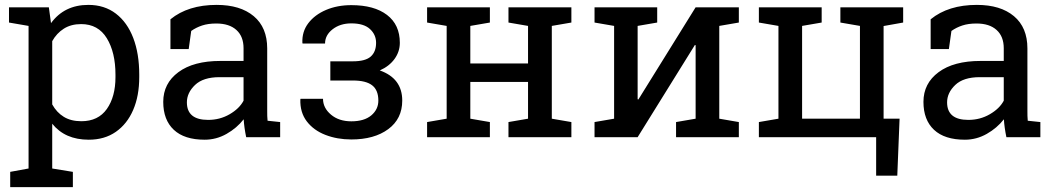

<svg xmlns="http://www.w3.org/2000/svg" viewBox="-20 -558 4290 781"><path d="M21.5 203.1V141.1L96.2 127.4V-452.6L16.6 -466.3V-528.3H178.7L187.5 -463.9Q241.7 -538.1 339.4 -538.1Q404.8 -538.1 451.2 -502.7Q497.6 -467.3 522 -403.6Q546.4 -339.8 546.4 -254.4V-244.1Q546.4 -168 521.7 -110.8Q497.1 -53.7 451.2 -21.7Q405.3 10.3 340.8 10.3Q244.6 10.3 192.4 -54.7V127.4L276.4 141.1V203.1ZM311 -64.9Q379.4 -64.9 414.6 -114.7Q449.7 -164.6 449.7 -244.1V-254.4Q449.7 -344.7 414.6 -402.3Q379.4 -460 310.1 -460Q269 -460 239.7 -441.4Q210.4 -422.9 192.4 -390.6V-133.3Q210.4 -100.6 239.5 -82.8Q268.6 -64.9 311 -64.9Z M812.5 10.3Q730 10.3 687 -30Q644 -70.3 644 -143.6Q644 -218.8 705.6 -264.4Q767.1 -310.1 876.5 -310.1H970.7V-361.8Q970.7 -409.7 941.7 -436Q912.6 -462.4 859.9 -462.4Q826.7 -462.4 802.2 -454.3Q777.8 -446.3 757.8 -432.1L747.6 -358.4H673.3V-479.5Q745.1 -538.1 861.3 -538.1Q957.5 -538.1 1012.2 -492.2Q1066.9 -446.3 1066.9 -360.8V-106.4Q1066.9 -96.2 1067.1 -86.4Q1067.4 -76.7 1068.4 -66.9L1119.6 -61.5V0H981.4Q973.1 -40 971.2 -72.8Q943.4 -37.1 901.6 -13.4Q859.9 10.3 812.5 10.3ZM826.7 -70.3Q874.5 -70.3 914.1 -93.3Q953.6 -116.2 970.7 -148.4V-244.1H873Q806.6 -244.1 773.4 -212.4Q740.2 -180.7 740.2 -141.6Q740.2 -70.3 826.7 -70.3Z M1409.2 9.3Q1351.6 9.3 1303.7 -9.3Q1255.9 -27.8 1228 -64.2Q1200.2 -100.6 1201.7 -153.3L1202.6 -156.2H1293.9Q1293.9 -119.1 1326.2 -91.8Q1358.4 -64.5 1409.2 -64.5Q1461.4 -64.5 1490.2 -88.6Q1519 -112.8 1519 -148.9Q1519 -191.4 1493.9 -210.9Q1468.8 -230.5 1415.5 -230.5H1323.7V-308.6H1415.5Q1466.3 -308.6 1488 -327.9Q1509.8 -347.2 1509.8 -383.8Q1509.8 -417 1484.9 -439.9Q1460 -462.9 1409.2 -462.9Q1363.8 -462.9 1333 -439Q1302.2 -415 1302.2 -380.9H1210.9L1210 -383.8Q1208 -429.2 1234.1 -463.6Q1260.3 -498 1306.2 -517.6Q1352.1 -537.1 1409.2 -537.1Q1502 -537.1 1554.2 -497.3Q1606.4 -457.5 1606.4 -383.8Q1606.4 -348.1 1585 -318.4Q1563.5 -288.6 1524.9 -271.5Q1616.2 -239.3 1616.2 -148.9Q1616.2 -74.7 1559.3 -32.7Q1502.4 9.3 1409.2 9.3Z M1717.3 0V-61.5L1796.9 -75.2V-452.6L1717.3 -466.3V-528.3H1972.7V-466.3L1893.1 -452.6V-299.8H2127.9V-452.6L2048.3 -466.3V-528.3H2304.2V-466.3L2224.6 -452.6V-75.2L2304.2 -61.5V0H2048.3V-61.5L2127.9 -75.2V-224.6H1893.1V-75.2L1972.7 -61.5V0Z M2398.4 0V-61.5L2478 -75.2V-452.6L2398.4 -466.3V-528.3H2653.3V-466.3L2573.7 -452.6V-154.3L2576.7 -153.3L2809.6 -528.3H2985.4V-466.3L2905.8 -452.6V-75.2L2985.4 -61.5V0H2730V-61.5L2809.6 -75.2V-374L2806.6 -375L2573.7 0Z M3543.9 156.7V0H3066.9V-61.5L3146.5 -75.2V-452.6L3066.9 -466.3V-528.3H3322.3V-466.3L3242.7 -452.6V-75.2H3478V-452.6L3398.4 -466.3V-528.3H3653.8V-466.3L3574.2 -452.1V-75.2H3639.2L3629.9 156.7Z M3904.8 10.3Q3822.3 10.3 3779.3 -30Q3736.3 -70.3 3736.3 -143.6Q3736.3 -218.8 3797.9 -264.4Q3859.4 -310.1 3968.8 -310.1H4063V-361.8Q4063 -409.7 4033.9 -436Q4004.9 -462.4 3952.1 -462.4Q3918.9 -462.4 3894.5 -454.3Q3870.1 -446.3 3850.1 -432.1L3839.8 -358.4H3765.6V-479.5Q3837.4 -538.1 3953.6 -538.1Q4049.8 -538.1 4104.5 -492.2Q4159.2 -446.3 4159.2 -360.8V-106.4Q4159.2 -96.2 4159.4 -86.4Q4159.7 -76.7 4160.6 -66.9L4211.9 -61.5V0H4073.7Q4065.4 -40 4063.5 -72.8Q4035.6 -37.1 3993.9 -13.4Q3952.1 10.3 3904.8 10.3ZM3918.9 -70.3Q3966.8 -70.3 4006.3 -93.3Q4045.9 -116.2 4063 -148.4V-244.1H3965.3Q3898.9 -244.1 3865.7 -212.4Q3832.5 -180.7 3832.5 -141.6Q3832.5 -70.3 3918.9 -70.3Z"/></svg>

Font: Roboto Slab
Style: Regular
Weight: 400
Designer: Google
Version: Version 2.000; ttfautohint (v1.8.1.43-b0c9)